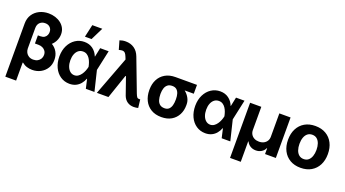

<svg xmlns="http://www.w3.org/2000/svg" viewBox="-67 -1507 4376 2432"><g transform="rotate(20 2121.0 -291.0)"><path d="M253.3 -420.9H322.3Q397.9 -420.9 450.1 -391.8Q502.3 -362.7 529.5 -314.4Q556.7 -266.1 556.2 -207.8Q556.7 -144.5 526.9 -96Q497.1 -47.5 446.3 -20Q395.6 7.4 333 7.4Q296.1 7.4 261 -3.2Q225.9 -13.9 194.7 -39.8L190 -38.1V-228.3Q190.5 -198.6 203.7 -173.9Q216.8 -149.1 241.7 -134.2Q266.7 -119.3 301.6 -119.3Q335.4 -119.3 359.9 -132.9Q384.5 -146.5 398.1 -169.5Q411.7 -192.5 411.7 -220.7Q411.7 -251.7 396.5 -273.7Q381.3 -295.8 356.2 -307.5Q331 -319.1 300.2 -318.9H253.3ZM288.3 -737.3Q335.8 -737.3 378.4 -723.7Q421 -710.2 454.1 -684.6Q487.2 -659.1 506.1 -623.2Q525 -587.4 525 -542.4Q525.5 -491.6 499.9 -443.5Q474.2 -395.4 425.6 -364.4Q377 -333.3 307.6 -333H253.3V-428.7H285.7Q321.4 -428.9 341.7 -442.9Q361.9 -456.9 370.7 -477.7Q379.4 -498.4 379.1 -518.4Q379.4 -556.3 354.6 -581Q329.9 -605.6 288.3 -605.3Q246.2 -605.6 218.4 -579.2Q190.5 -552.8 190 -504.7V204.1H44.3V-514.1Q44.6 -582.5 77.1 -632.5Q109.5 -682.5 165 -709.9Q220.5 -737.3 288.3 -737.3Z M835.8 11.7Q767.2 11 713.8 -25.1Q660.4 -61.3 630.4 -125.3Q600.4 -189.4 599.9 -272.5Q600.4 -355.9 631.8 -418.8Q663.3 -481.8 717.1 -517.3Q771 -552.7 837.8 -552.7Q904.2 -552.7 951.7 -517.8Q999.1 -482.8 1021.8 -424.4H1067.9L1105.2 -274.4L1171.8 0H1055.6L992.9 -274.4Q987.5 -301.5 977.9 -329.2Q968.4 -356.8 952.9 -380.1Q937.4 -403.3 915.1 -417.9Q892.9 -432.4 862.4 -432.4Q826.5 -432.4 800.6 -412.1Q774.8 -391.7 761 -356Q747.2 -320.3 747.2 -273.8Q747.2 -227.1 761.2 -190.3Q775.2 -153.6 800.2 -132.7Q825.3 -111.7 858.1 -111.5Q886.5 -111.5 909 -126.6Q931.5 -141.7 948.5 -165.8Q965.4 -189.9 976.5 -217.9Q987.6 -245.8 992.9 -271.5L1050.1 -545.9H1164.6L1105.2 -271.5L1067.9 -124.2H1023.7Q1009.3 -85.5 983.9 -54.8Q958.5 -24 921.9 -6.2Q885.3 11.7 835.8 11.7ZM818.8 -617 856.7 -785.9H991.5L907.9 -617Z M1702.2 9Q1652.8 8.8 1616.2 -16Q1579.5 -40.8 1560.6 -89.1L1468.5 -352.9L1408.5 -502.1L1388.2 -552.7Q1376.1 -583.2 1363.1 -597.8Q1350.2 -612.3 1330.9 -613.7Q1311.5 -615 1279.2 -605.9L1245.4 -722.9Q1263.8 -729.7 1283.5 -733.5Q1303.3 -737.3 1326.3 -737.3Q1394 -737.3 1443 -703.1Q1491.9 -668.9 1516.3 -603.9L1682.5 -166Q1694.6 -135.1 1704.4 -121.9Q1714.2 -108.8 1733.7 -108.6Q1742.2 -109 1748.5 -110.5L1761.8 1.2Q1751.9 4.3 1734.6 6.6Q1717.4 9 1702.2 9ZM1204.2 0 1420.6 -572.9 1515.1 -324.6H1471.2L1360.1 0Z M1816.3 -258.8V-269.5Q1816.6 -343.4 1846.3 -401.8Q1876 -460.3 1933.4 -494.3Q1990.8 -528.3 2073.3 -528.3Q2084.9 -521.9 2095.4 -505.7Q2106 -489.6 2123 -472.8Q2140 -456 2170.4 -446.5Q2209.2 -433.9 2244.1 -404.7Q2279 -375.5 2301.1 -335.3Q2323.2 -295.1 2322.9 -249V-238.3Q2323.2 -168.7 2294.2 -112.4Q2265.2 -56.1 2209.8 -23.1Q2154.4 9.8 2074.7 9.8Q1991.8 9.8 1934 -25.5Q1876.3 -60.7 1846.4 -121.5Q1816.6 -182.3 1816.3 -258.8ZM1966.1 -269.5V-258.8Q1966.4 -217.5 1976.4 -183.5Q1986.4 -149.5 2010.2 -129.4Q2033.9 -109.4 2074.7 -109.4Q2111.6 -109.4 2133.1 -129.4Q2154.6 -149.5 2164 -183.5Q2173.4 -217.5 2173.1 -258.8V-269.5Q2173.4 -307.5 2163.9 -339.3Q2154.4 -371.1 2132.7 -390.3Q2110.9 -409.5 2073.3 -409.2Q2034.1 -409.5 2010.4 -390.3Q1986.8 -371.1 1976.6 -339.3Q1966.4 -307.5 1966.1 -269.5ZM2361.6 -528.3V-409.2H2073.3V-528.3Z M2666.9 11.7Q2598.2 11 2544.9 -25.1Q2491.5 -61.3 2461.5 -125.3Q2431.4 -189.4 2431 -272.5Q2431.4 -355.9 2462.9 -418.8Q2494.3 -481.8 2548.2 -517.3Q2602.1 -552.7 2668.8 -552.7Q2735.3 -552.7 2782.7 -517.8Q2830.2 -482.8 2852.8 -424.4H2898.9L2936.2 -274.4L3002.8 0H2886.6L2823.9 -274.4Q2818.6 -301.5 2809 -329.2Q2799.4 -356.8 2783.9 -380.1Q2768.5 -403.3 2746.2 -417.9Q2723.9 -432.4 2693.5 -432.4Q2657.5 -432.4 2631.7 -412.1Q2605.9 -391.7 2592 -356Q2578.2 -320.3 2578.2 -273.8Q2578.2 -227.1 2592.2 -190.3Q2606.2 -153.6 2631.3 -132.7Q2656.3 -111.7 2689.2 -111.5Q2717.6 -111.5 2740.1 -126.6Q2762.6 -141.7 2779.5 -165.8Q2796.5 -189.9 2807.6 -217.9Q2818.7 -245.8 2823.9 -271.5L2881.2 -545.9H2995.6L2936.2 -271.5L2898.9 -124.2H2854.8Q2840.3 -85.5 2814.9 -54.8Q2789.6 -24 2752.9 -6.2Q2716.3 11.7 2666.9 11.7Z M3071.2 197.7V-545.9H3222.2V-232Q3222.4 -199.5 3237.8 -174.3Q3253.2 -149.1 3280.5 -135.1Q3307.7 -121.1 3343.7 -121.1Q3380 -121.1 3407.4 -135.2Q3434.8 -149.3 3450.2 -174.4Q3465.6 -199.5 3465.3 -232V-545.9H3616.7V0H3471.2V-77.5H3466.9Q3450.8 -42.2 3417.6 -22.6Q3384.5 -2.9 3343.7 -3.1Q3302.7 -2.9 3270 -22.6Q3237.2 -42.2 3220.6 -77.5H3215.7V197.7Z M3950.9 10.5Q3868.1 10.5 3807.9 -24.8Q3747.7 -60.1 3715.2 -123.4Q3682.7 -186.7 3682.7 -270.7Q3682.7 -355.3 3715.2 -418.7Q3747.7 -482.1 3807.9 -517.4Q3868.1 -552.7 3950.9 -552.7Q4033.9 -552.7 4094.1 -517.4Q4154.3 -482.1 4186.9 -418.7Q4219.4 -355.3 4219.4 -270.7Q4219.4 -186.7 4186.9 -123.4Q4154.3 -60.1 4094.1 -24.8Q4033.9 10.5 3950.9 10.5ZM3951.5 -107.4Q3989.4 -107.4 4014.6 -128.6Q4039.9 -149.8 4052.8 -187Q4065.7 -224.1 4065.7 -271.3Q4065.7 -319.1 4052.8 -356Q4039.9 -392.8 4014.6 -413.8Q3989.4 -434.8 3951.5 -434.8Q3913.7 -434.8 3887.9 -413.8Q3862.2 -392.8 3849.3 -356Q3836.4 -319.1 3836.4 -271.3Q3836.4 -224.1 3849.3 -187Q3862.2 -149.8 3887.9 -128.6Q3913.7 -107.4 3951.5 -107.4Z"/></g></svg>

Font: Inter Tight
Style: Regular
Weight: 400
Designer: Rasmus Andersson
Foundry: rsms
Version: Version 3.002